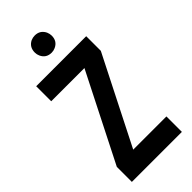

<svg xmlns="http://www.w3.org/2000/svg" viewBox="-274 -920 970 970"><g transform="rotate(-45 211.0 -435.0)"><path d="M147.5 -808.6Q147.5 -847.7 180.7 -864.3Q194.3 -870.1 208 -870.1Q246.1 -870.1 262.7 -835.9Q268.6 -822.3 268.6 -808.6Q268.6 -769.5 234.4 -753.9Q221.7 -748 208 -748Q168.9 -748 153.3 -782.2Q147.5 -794.9 147.5 -808.6ZM32.2 0V-107.4L269.5 -576.2H32.2V-683.6H389.6V-579.1L152.3 -110.4H389.6V0Z"/></g></svg>

Font: Post No Bills Jaffna
Style: Bold
Weight: 700
Designer: Kosala Senevirathne, Siva Puranthara, Lasantha Premarathna, Tharique Azeez
Foundry: Mooniak
Version: Version 1.220 ; ttfautohint (v1.6)